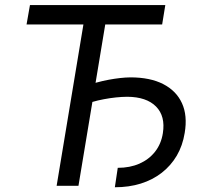

<svg xmlns="http://www.w3.org/2000/svg" viewBox="-20 -748 802 773"><path d="M308.6 -322.3 321.3 -400.4Q367.7 -417.5 417 -426.8Q466.3 -436 504.9 -436.5Q584.5 -436.5 637.2 -409.4Q689.9 -382.3 712.6 -332.5Q735.4 -282.7 723.6 -212.9Q715.3 -161.6 691.7 -121.3Q668 -81.1 631.3 -52.5Q594.7 -23.9 547.1 -9Q499.5 5.9 442.4 5.9L454.1 -72.3Q502.9 -72.3 541.3 -89.1Q579.6 -106 604.2 -137.2Q628.9 -168.5 635.7 -211.9Q646.5 -280.3 608.2 -319.1Q569.8 -357.9 492.2 -358.4Q447.8 -357.9 398.4 -348.6Q349.1 -339.4 308.6 -322.3ZM414.1 -711.9 295.9 0H208L326.2 -711.9ZM645.5 -727.5 632.8 -649.4H86.9L100.6 -727.5Z"/></svg>

Font: Inter Tight
Style: Italic
Weight: 400
Italic angle: -9.39999°
Designer: Rasmus Andersson
Foundry: rsms
Version: Version 3.002